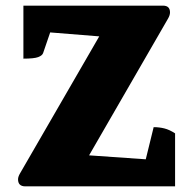

<svg xmlns="http://www.w3.org/2000/svg" viewBox="-20 -661 688 681"><path d="M70 0Q44 0 44 -25Q44 -34 51 -46L332 -532L158 -546L133 -473Q130 -464 115.5 -458.5Q101 -453 63 -453V-641H558Q583 -641 583 -617Q583 -607 576 -595L296 -110L497 -96L525 -210Q545 -210 563 -205.5Q581 -201 601 -188V0Z"/></svg>

Font: Petrona Black
Style: Regular
Weight: 900
Designer: Ringo R. Seeber
Foundry: Ringo R. Seeber
Version: Version 2.001; ttfautohint (v1.8.3)